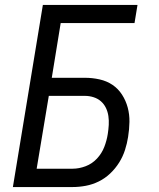

<svg xmlns="http://www.w3.org/2000/svg" viewBox="-20 -755 640 775"><path d="M32 0 153 -735H535L523 -662H225L189 -441H323Q353 -441 382 -434.5Q411 -428 434 -412.5Q457 -397 472.5 -373Q488 -349 495.5 -321Q503 -293 502.5 -263Q502 -233 497 -202Q493 -176 484.5 -149.5Q476 -123 461 -99Q446 -75 425 -55Q404 -35 378.5 -22.5Q353 -10 326 -5Q299 0 273 0ZM128 -74H273Q299 -74 325.5 -84Q352 -94 371.5 -115Q391 -136 401 -162Q411 -188 415 -214Q418 -233 419 -251Q420 -269 417.5 -286.5Q415 -304 407.5 -319.5Q400 -335 387.5 -346Q375 -357 358 -362.5Q341 -368 323 -368H177Z"/></svg>

Font: Iosevka Aile Oblique
Style: Regular
Weight: 400
Italic angle: -9°
Designer: Belleve Invis
Foundry: Belleve Invis
Version: Version 31.1.0; ttfautohint (v1.8.4)